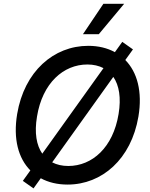

<svg xmlns="http://www.w3.org/2000/svg" viewBox="-20 -983 809 1034"><path d="M160.5 31.6 199.6 -23.1C240.4 -0.7 289.4 11 344.1 11C529.1 11 686.8 -126.1 725.5 -355.5C747.9 -489.7 719.1 -594.5 654.8 -659.8L696 -717L638.5 -757.5L598.7 -702.1C558.2 -724.4 509.6 -736.2 455.3 -736.2C269.2 -736.2 110.8 -598.4 72.4 -369C50.1 -234.7 78.8 -130.3 143.5 -65.3L103 -8.9ZM179.3 -355.5C208.5 -535.9 321.7 -635.7 450.6 -635.7C483.3 -635.7 512.4 -628.9 537.3 -616.1L207.7 -155.5C176.5 -200.3 164.4 -267.4 179.3 -355.5ZM261 -108.7 590.2 -568.9C621.4 -524.1 633.2 -457 618.6 -369C589.1 -188.6 476.6 -89.1 347.7 -89.1C315 -89.1 285.9 -95.9 261 -108.7ZM426.8 -799H512.1L648.8 -962.7H536.9Z"/></svg>

Font: Magic Ui Pro Medium
Style: Italic
Weight: 500
Italic angle: -9.39999°
Designer: Stefan Endress, Andreas Faust
Version: Version 1.000;FEAKit 1.0